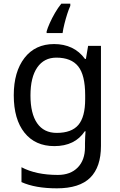

<svg xmlns="http://www.w3.org/2000/svg" viewBox="-20 -786 655 1046"><path d="M275 -546Q328 -546 370.5 -526Q413 -506 443 -465H448L460 -536H530V9Q530 124 471.5 182Q413 240 290 240Q172 240 97 206V125Q176 167 295 167Q364 167 403.5 126.5Q443 86 443 16V-5Q443 -17 444 -39.5Q445 -62 446 -71H442Q388 10 276 10Q172 10 113.5 -63Q55 -136 55 -267Q55 -395 113.5 -470.5Q172 -546 275 -546ZM287 -472Q220 -472 183 -418.5Q146 -365 146 -266Q146 -167 182.5 -114.5Q219 -62 289 -62Q370 -62 407 -105.5Q444 -149 444 -246V-267Q444 -377 406 -424.5Q368 -472 287 -472ZM363 -754Q355 -737 346.5 -710.5Q338 -684 331 -656Q324 -628 321 -606H234V-615Q239 -633 251 -660Q263 -687 279.5 -715.5Q296 -744 314 -766H363Z"/></svg>

Font: Noto Sans Syloti Nagri
Style: Regular
Weight: 400
Designer: Monotype Design Team
Foundry: Monotype Imaging Inc.
Version: Version 2.003; ttfautohint (v1.8.4.7-5d5b)